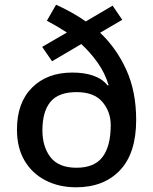

<svg xmlns="http://www.w3.org/2000/svg" viewBox="-20 -785 649 815"><path d="M218 -765Q251 -750 283.5 -732Q316 -714 344 -694L458 -761L499 -701L405 -646Q474 -581 516 -489Q558 -397 558 -276Q558 -135 489.5 -62.5Q421 10 303 10Q230 10 173 -19.5Q116 -49 84 -103.5Q52 -158 52 -235Q52 -349 116 -413Q180 -477 287 -477Q339 -477 377 -463.5Q415 -450 437 -422L441 -424Q425 -476 394.5 -519Q364 -562 325 -598L201 -525L159 -586L264 -647Q224 -673 179 -697ZM305 -394Q228 -394 194 -352.5Q160 -311 160 -232Q160 -162 194.5 -117.5Q229 -73 305 -73Q381 -73 415.5 -119Q450 -165 450 -254Q450 -311 414.5 -352.5Q379 -394 305 -394Z"/></svg>

Font: Noto Sans Ol Chiki Medium
Style: Regular
Weight: 500
Designer: Monotype Design Team, Lewis McGuffie
Foundry: Monotype Imaging Inc.
Version: Version 2.003; ttfautohint (v1.8.4.7-5d5b)